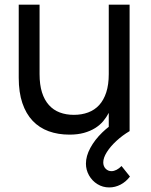

<svg xmlns="http://www.w3.org/2000/svg" viewBox="-20 -560 644 820"><path d="M446.5 240.5Q419 240.5 396.2 226.5Q373.5 212.5 360.2 189Q347 165.5 347 139Q347 106.5 365.8 71.8Q384.5 37 417 5.5Q430 -7 444.5 -18.5V-78Q435 -59.5 420.8 -42.5Q406.5 -25.5 386 -12.8Q365.5 0 338.5 7.5Q311.5 15 276.5 15Q228 15 188 0.5Q148 -14 119.5 -44Q91 -74 75.5 -119.8Q60 -165.5 60 -228V-540H149V-243.5Q149 -198.5 159.2 -165.8Q169.5 -133 188.8 -111.5Q208 -90 235 -79.8Q262 -69.5 295.5 -69.5Q329 -69.5 356.5 -79.8Q384 -90 403.5 -111.2Q423 -132.5 433.8 -165.5Q444.5 -198.5 444.5 -243.5V-540H533.5V0Q503 18 477.2 41.8Q451.5 65.5 436.2 89.8Q421 114 421 133.5Q421 150 431.2 160.5Q441.5 171 456 171Q466.5 171 477.8 165.2Q489 159.5 499 149L535 194Q518 216.5 494.8 228.5Q471.5 240.5 446.5 240.5Z"/></svg>

Font: Vela Sans Med
Style: Regular
Weight: 500
Designer: Principal design: Mikhail Sharanda - project Manrope.
Design modification: Ravid Balaliev
Foundry: Mikhail Sharanda
Version: Version 1.001